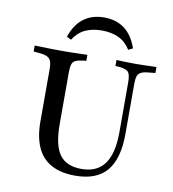

<svg xmlns="http://www.w3.org/2000/svg" viewBox="-85 -837 833 923"><g transform="rotate(10 331.5 -375.5)"><path d="M133.9 -369.4V-472.6Q133.9 -497.6 128.6 -510.9Q123.4 -524.2 110.1 -530.6Q96.8 -537.1 70.2 -539.5L43.5 -541.9V-571Q58.1 -571 79 -570.2Q100 -569.4 123.8 -569Q147.6 -568.5 171 -568.5H179.8H187.1Q208.9 -568.5 229.8 -569Q250.8 -569.4 269.4 -570.2Q287.9 -571 300.8 -571V-541.9L281.5 -539.5Q247.6 -535.5 237.5 -523Q227.4 -510.5 227.4 -472.6V-369.4ZM342.7 11.3Q273.4 11.3 226.6 -14.1Q179.8 -39.5 156.9 -90.3Q133.9 -141.1 133.9 -216.9V-369.4H227.4V-220.2Q227.4 -116.9 260.5 -71.4Q293.5 -25.8 367.7 -25.8Q443.5 -25.8 480.2 -77Q516.9 -128.2 516.9 -231.5V-369.4H546.8V-228.2Q546.8 -107.3 497.2 -48Q447.6 11.3 342.7 11.3ZM516.9 -369.4V-472.6Q516.9 -509.7 507.7 -523Q498.4 -536.3 463.7 -540.3L442.7 -541.9V-571Q458.1 -570.2 482.7 -569.4Q507.3 -568.5 531.5 -568.5Q550.8 -568.5 570.6 -569Q590.3 -569.4 608.1 -570.2Q625.8 -571 637.9 -571V-541.9L608.1 -538.7Q583.1 -537.1 569.8 -530.6Q556.5 -524.2 551.6 -510.9Q546.8 -497.6 546.8 -472.6V-369.4ZM350 -762.1Q408.9 -762.1 449.6 -731.5Q490.3 -700.8 511.3 -639.5L489.5 -629Q466.9 -665.3 431.9 -681.9Q396.8 -698.4 349.2 -698.4Q302.4 -698.4 267.7 -681.9Q233.1 -665.3 210.5 -629L188.7 -639.5Q208.9 -700.8 250 -731.5Q291.1 -762.1 350 -762.1Z"/></g></svg>

Font: Playfair 5pt SemiExpanded Light Medium
Style: Regular
Weight: 500
Version: Version 2.203